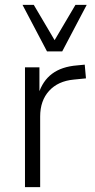

<svg xmlns="http://www.w3.org/2000/svg" viewBox="-20 -764 389 784"><path d="M82 0V-489H141V-380H137Q154 -434 193 -463Q232 -492 295 -497L326 -500L331 -444L281 -439Q217 -433 180.5 -393Q144 -353 144 -288V0ZM172 -554 72 -744H118L203 -600L288 -744H334L234 -554Z"/></svg>

Font: Nunito Sans 10pt SemiCondensed Light
Style: Regular
Weight: 300
Width: 4
Designer: Vernon Adams
Foundry: Vernon Adams
Version: Version 3.101;gftools[0.9.27]